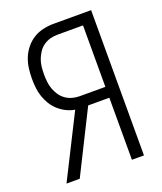

<svg xmlns="http://www.w3.org/2000/svg" viewBox="-136 -824 772 913"><g transform="rotate(-20 250.0 -367.5)"><path d="M42 0 201 -316Q178 -320 157 -330.5Q136 -341 119 -356.5Q102 -372 90 -391.5Q78 -411 70.5 -433Q63 -455 60.5 -478Q58 -501 58 -524Q58 -551 61.5 -577.5Q65 -604 75 -628.5Q85 -653 102 -674Q119 -695 141.5 -709Q164 -723 190.5 -729Q217 -735 243 -735H434V0H373V-314H266L109 0ZM243 -369H373V-680H243Q224 -680 206 -675Q188 -670 172.5 -659Q157 -648 146.5 -632Q136 -616 129.5 -598.5Q123 -581 121 -562Q119 -543 119 -524Q119 -506 121 -487Q123 -468 129.5 -450Q136 -432 146.5 -416.5Q157 -401 172.5 -390Q188 -379 206 -374Q224 -369 243 -369Z"/></g></svg>

Font: Iosevka Fixed SS04 Light
Style: Regular
Weight: 300
Monospace: yes
Designer: Belleve Invis
Foundry: Belleve Invis
Version: Version 32.5.0